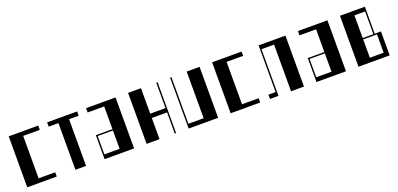

<svg xmlns="http://www.w3.org/2000/svg" viewBox="3 -1294 4179 2018"><g transform="rotate(-20 2092.5 -285.0)"><path d="M70 -570H400V-522H214.5V-48H400V0H70Z M835 -570V-522H727.8V0H608.8V-522H500V-570Z M935 -268H1120.5V-522H935V-570H1265V0H935ZM1120.5 -48V-253H950V-48Z M1405 0V-570H1549.5V-285H1720V-570H1735V0H1720V-237H1549.5V0Z M1875 -570H1890V-48H2060.5V-570H2205V0H1875Z M2345 -570H2675V-522H2489.5V-48H2675V0H2345Z M3165 0H3020.5V-522H2880V0H2785V-48H2865V-570H3165Z M3305 -268H3490.5V-522H3305V-570H3635V0H3305ZM3490.5 -48V-253H3320V-48Z M3775 -570H4053.8V-268H4123.8V0H3775ZM4073.8 -48V-253H3919.5V-48ZM4038.8 -268V-522H3919.5V-268Z"/></g></svg>

Font: Facade Sud
Style: Regular
Weight: 100
Designer: Éléonore Fines
Foundry: Velvetyne Type Foundry
Version: Version 1.001;Glyphs 3.2 (3202)